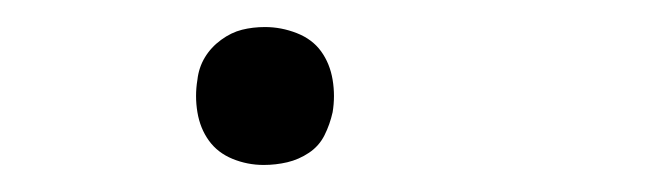

<svg xmlns="http://www.w3.org/2000/svg" viewBox="-20 -114 490 142"><path d="M175 8Q163 8 152 3.5Q141 -1 134.5 -10Q128 -19 126 -31Q124 -43 126 -55Q127 -64 131.5 -71.5Q136 -79 143.5 -84.5Q151 -90 159 -92Q167 -94 176 -94Q188 -94 199.5 -89.5Q211 -85 217.5 -76Q224 -67 226 -55Q228 -43 226 -31Q224 -22 220 -14Q216 -6 208.5 -1Q201 4 192.5 6Q184 8 175 8Z"/></svg>

Font: Iosevka Etoile Extralight
Style: Italic
Weight: 200
Italic angle: -9°
Designer: Belleve Invis
Foundry: Belleve Invis
Version: Version 22.1.2; ttfautohint (v1.8.4)